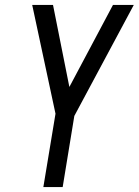

<svg xmlns="http://www.w3.org/2000/svg" viewBox="-20 -755 560 775"><path d="M155 0 204 -296 110 -735H194L260 -404L436 -735H520L280 -287L233 0Z"/></svg>

Font: Iosevka SS18
Style: Italic
Weight: 400
Italic angle: -9°
Monospace: yes
Designer: Belleve Invis
Foundry: Belleve Invis
Version: Version 25.1.1; ttfautohint (v1.8.4)